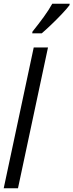

<svg xmlns="http://www.w3.org/2000/svg" viewBox="-20 -1016 396 1036"><path d="M205 -836Q224 -852 254 -880.5Q284 -909 312.5 -939Q341 -969 355 -988L356 -996H262Q244 -963 216 -924.5Q188 -886 155 -845L154 -836ZM77 0 239 -760H162L0 0Z"/></svg>

Font: Noto Sans Display Condensed
Style: Italic
Weight: 400
Width: 3
Designer: Monotype Design team
Foundry: Monotype Imaging Inc.
Version: 1.000